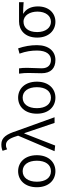

<svg xmlns="http://www.w3.org/2000/svg" viewBox="1008 -1858 862 2919"><g transform="rotate(-90 1439.5 -398.0)"><path d="M297 13C432 13 540 -89 540 -269C540 -451 432 -554 297 -554C161 -554 53 -451 53 -269C53 -89 161 13 297 13ZM297 -55C196 -55 137 -139 137 -269C137 -399 196 -485 297 -485C397 -485 456 -399 456 -269C456 -139 397 -55 297 -55Z M687 9 870 -460H875L1031 0H1117L910 -574C861 -728 810 -809 705 -809C660 -809 631 -801 607 -790L629 -721C647 -731 667 -739 696 -739C761 -739 797 -683 829 -578L837 -554L601 0Z M1415 13C1550 13 1658 -89 1658 -269C1658 -451 1550 -554 1415 -554C1279 -554 1171 -451 1171 -269C1171 -89 1279 13 1415 13ZM1415 -55C1314 -55 1255 -139 1255 -269C1255 -399 1314 -485 1415 -485C1515 -485 1574 -399 1574 -269C1574 -139 1515 -55 1415 -55Z M1987 13C2118 13 2213 -85 2213 -268C2213 -365 2197 -459 2164 -554L2084 -533C2120 -435 2131 -349 2131 -266C2131 -121 2069 -55 1988 -55C1921 -55 1861 -92 1861 -194C1861 -260 1868 -352 1868 -415C1868 -462 1867 -502 1860 -540H1780C1788 -484 1790 -438 1790 -395C1790 -329 1786 -264 1786 -198C1786 -55 1863 13 1987 13Z M2568 13C2699 13 2802 -85 2802 -254C2802 -359 2761 -435 2693 -474V-478C2753 -478 2804 -475 2866 -470V-540H2572C2445 -540 2328 -454 2328 -264C2328 -86 2439 13 2568 13ZM2568 -55C2479 -55 2412 -135 2412 -264C2412 -404 2480 -472 2570 -472C2667 -472 2723 -373 2723 -261C2723 -134 2658 -55 2568 -55Z"/></g></svg>

Font: Noto Sans HK DemiLight
Style: Regular
Weight: 350
Designer: Ryoko NISHIZUKA 西塚涼子 (kana, bopomofo & ideographs); Paul D. Hunt (Latin, Greek & Cyrillic); Sandoll Communications 산돌커뮤니
Foundry: Adobe
Version: Version 2.004;hotconv 1.0.118;makeotfexe 2.5.65603